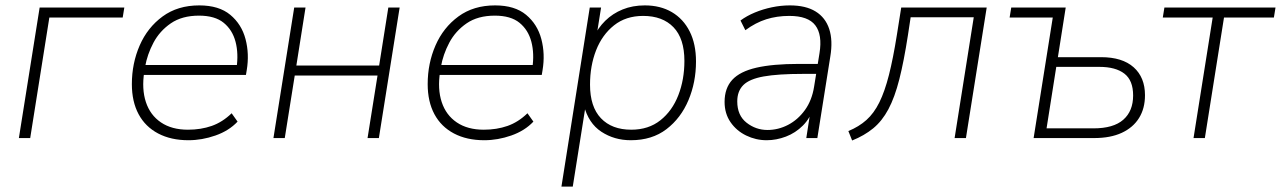

<svg xmlns="http://www.w3.org/2000/svg" viewBox="-20 -512 4750 712"><path d="M50 0 127 -484H441L435 -447H163L92 0Z M679 8Q614 8 566.5 -17Q519 -42 494 -88.5Q469 -135 469 -200Q469 -277 498 -343.5Q527 -410 583 -451Q639 -492 719 -492Q792 -492 834 -457Q876 -422 890.5 -367Q905 -312 895 -252L892 -234H498L504 -271H876L857 -259Q865 -313 853.5 -357Q842 -401 809.5 -427.5Q777 -454 718 -454Q655 -454 613.5 -425.5Q572 -397 549 -353.5Q526 -310 518 -264L515 -246Q505 -182 521 -133.5Q537 -85 577 -58Q617 -31 677 -31Q725 -31 765 -45Q805 -59 839 -92L861 -61Q829 -27 779 -9.5Q729 8 679 8Z M994 0 1071 -484H1113L1079 -269H1386L1420 -484H1462L1385 0H1343L1380 -232H1073L1036 0Z M1776 8Q1711 8 1663.5 -17Q1616 -42 1591 -88.5Q1566 -135 1566 -200Q1566 -277 1595 -343.5Q1624 -410 1680 -451Q1736 -492 1816 -492Q1889 -492 1931 -457Q1973 -422 1987.5 -367Q2002 -312 1992 -252L1989 -234H1595L1601 -271H1973L1954 -259Q1962 -313 1950.5 -357Q1939 -401 1906.5 -427.5Q1874 -454 1815 -454Q1752 -454 1710.5 -425.5Q1669 -397 1646 -353.5Q1623 -310 1615 -264L1612 -246Q1602 -182 1618 -133.5Q1634 -85 1674 -58Q1714 -31 1774 -31Q1822 -31 1862 -45Q1902 -59 1936 -92L1958 -61Q1926 -27 1876 -9.5Q1826 8 1776 8Z M2062 180 2167 -484H2209L2191 -371H2180Q2197 -408 2224.5 -435Q2252 -462 2289 -477Q2326 -492 2371 -492Q2429 -492 2471.5 -467Q2514 -442 2537.5 -395.5Q2561 -349 2561 -284Q2561 -207 2533 -140.5Q2505 -74 2451.5 -33Q2398 8 2319 8Q2258 8 2210 -23.5Q2162 -55 2145 -122H2152L2104 180ZM2321 -31Q2385 -31 2429 -66Q2473 -101 2495.5 -159Q2518 -217 2518 -286Q2518 -369 2477.5 -411Q2437 -453 2365 -453Q2301 -453 2257 -418Q2213 -383 2190.5 -325.5Q2168 -268 2168 -198Q2168 -116 2208.5 -73.5Q2249 -31 2321 -31Z M2823 8Q2783 8 2747 -9.5Q2711 -27 2689 -59Q2667 -91 2667 -134Q2667 -185 2695.5 -216Q2724 -247 2785 -261Q2846 -275 2942 -275H3023L3017 -238H2958Q2865 -238 2812 -228.5Q2759 -219 2736.5 -196.5Q2714 -174 2714 -136Q2714 -84 2748.5 -57Q2783 -30 2826 -30Q2866 -30 2902.5 -49Q2939 -68 2965 -104Q2991 -140 2999 -191L3019 -315Q3030 -383 3003.5 -418Q2977 -453 2907 -453Q2861 -453 2821.5 -440.5Q2782 -428 2744 -400L2726 -436Q2749 -453 2779 -465.5Q2809 -478 2842.5 -485Q2876 -492 2909 -492Q2968 -492 3004.5 -469.5Q3041 -447 3055 -404.5Q3069 -362 3059 -302L3011 0H2970L2988 -116H2998Q2985 -74 2957.5 -46.5Q2930 -19 2894.5 -5.5Q2859 8 2823 8Z M3140 9 3126 -26Q3165 -42 3193 -67Q3221 -92 3241 -132.5Q3261 -173 3276.5 -234Q3292 -295 3306 -383L3322 -484H3639L3562 0H3520L3591 -448H3357L3347 -382Q3332 -285 3315 -218Q3298 -151 3274.5 -107Q3251 -63 3218 -36Q3185 -9 3140 9Z M3813 0 3884 -447H3724L3730 -484H3932L3903 -300H4063Q4142 -300 4184 -262.5Q4226 -225 4226 -159Q4226 -110 4204 -74.5Q4182 -39 4140 -19.5Q4098 0 4037 0ZM3861 -36H4035Q4109 -36 4145.5 -68Q4182 -100 4182 -158Q4182 -214 4149.5 -239Q4117 -264 4057 -264H3897Z M4406 0 4477 -447H4292L4298 -484H4710L4704 -447H4519L4448 0Z"/></svg>

Font: Nunito Sans 12pt ExtraLight
Style: Italic
Weight: 200
Italic angle: -9°
Designer: Vernon Adams
Foundry: Vernon Adams
Version: Version 3.101;gftools[0.9.27]